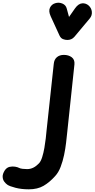

<svg xmlns="http://www.w3.org/2000/svg" viewBox="-283 -951 707 1434"><path d="M-67.5 463Q-123 463 -167.2 451.5Q-211.5 440 -227.5 429Q-239.5 421 -250.8 406.2Q-262 391.5 -263.2 370Q-264.5 348.5 -247 321Q-232.5 300 -211.2 295.2Q-190 290.5 -170 294Q-150 297.5 -140.5 303Q-131.5 308 -113.8 310Q-96 312 -80.5 312Q-56 312 -34.2 301.2Q-12.5 290.5 8 269Q22 254.5 32 222.8Q42 191 48.5 153.5Q55 116 58.8 82.5Q62.5 49 64 31L118.5 -473.5Q121.5 -506.5 141.8 -523.8Q162 -541 194 -541Q229 -541 252.5 -523.5Q276 -506 273 -471L218.5 43Q215.5 72 210.5 115.5Q205.5 159 195.8 206Q186 253 170 295Q154 337 129 364Q87 411 42 437Q-3 463 -67.5 463ZM220.5 -652.5Q203.5 -652.5 187.2 -659Q171 -665.5 161.5 -685.5L95.5 -829.5Q78 -868 90.2 -893.5Q102.5 -919 129.5 -927Q156.5 -935.5 182.8 -924.5Q209 -913.5 215.5 -887L232.5 -824.5L278 -889.5Q302.5 -923.5 330.2 -926Q358 -928.5 379.5 -909.5Q400.5 -890 403 -862.8Q405.5 -835.5 388 -814L273 -676.5Q262 -663.5 248.2 -658Q234.5 -652.5 220.5 -652.5Z"/></svg>

Font: Edu NSW ACT Hand Pre
Style: Regular
Weight: 400
Designer: Tina and Corey Anderson, Eben Sorkin, Mirko Velimirovic
Foundry: Sorkin Type Co.
Version: Version 2.000